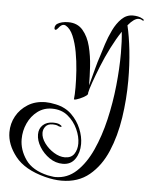

<svg xmlns="http://www.w3.org/2000/svg" viewBox="-212 -378 585 750"><g transform="rotate(5 80.5 -2.5)"><path d="M57 331Q27 331 -8 322Q-89 301 -125.5 254.5Q-162 208 -162 160Q-162 126 -146 97Q-130 68 -100.5 49.5Q-71 31 -31 31Q-14 31 9 36Q47 44 71.5 68Q96 92 108.5 122.5Q121 153 121 182Q121 216 104.5 240.5Q88 265 56 265Q28 265 4 248.5Q-20 232 -35 207.5Q-50 183 -50 159Q-50 136 -35 122Q-20 108 5 108Q22 108 30.5 112.5Q39 117 39 120Q39 122 36 122Q35 122 32.5 121.5Q30 121 27 120Q22 117 16 116Q10 115 4 115Q-15 115 -24 126Q-33 137 -33 151Q-33 171 -18 191.5Q-3 212 19 225.5Q41 239 62 239Q87 239 98.5 222Q110 205 110 181Q110 154 96.5 124.5Q83 95 58 74.5Q33 54 -4 54Q-36 54 -60.5 72.5Q-85 91 -98.5 120.5Q-112 150 -112 183Q-112 225 -85.5 263Q-59 301 2 315Q10 316 17.5 317.5Q25 319 32 319Q79 319 114.5 286Q150 253 175 198Q200 143 215.5 76.5Q231 10 238 -58Q245 -126 245 -185Q245 -208 244 -229.5Q243 -251 241 -269Q221 -239 202 -201.5Q183 -164 168 -126.5Q153 -89 143 -60.5Q133 -32 131 -20V-14H130Q128 -9 114 -1.5Q100 6 88 9.5Q76 13 78 8Q79 1 79.5 -10.5Q80 -22 80 -37Q80 -66 77.5 -102.5Q75 -139 68.5 -174.5Q62 -210 50.5 -237Q39 -264 21 -274Q19 -275 17 -275.5Q15 -276 13 -276Q3 -276 -8 -261Q-14 -254 -17 -254Q-22 -254 -22 -261Q-22 -270 -14 -277Q3 -288 30 -288Q66 -288 87 -263.5Q108 -239 117.5 -201.5Q127 -164 129.5 -123Q132 -82 132 -49L136 -64Q144 -93 150.5 -118.5Q157 -144 165 -167Q171 -187 180 -215Q189 -243 202.5 -271Q216 -299 235 -317.5Q254 -336 279 -336Q289 -336 299 -334Q309 -332 319 -326Q324 -323 322.5 -320.5Q321 -318 316 -321Q311 -325 303 -325Q285 -325 261 -296Q271 -254 277 -198.5Q283 -143 283 -81Q283 -8 272 65Q261 138 235.5 198Q210 258 166 294.5Q122 331 57 331Z"/></g></svg>

Font: Festive
Style: Regular
Weight: 400
Designer: Robert E. Leuschke
Foundry: Robert E. Leuschke
Version: Version 1.101; ttfautohint (v1.8.3)